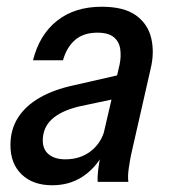

<svg xmlns="http://www.w3.org/2000/svg" viewBox="-20 -540 509 570"><path d="M270 0Q269 -15 271.5 -36.5Q274 -58 280 -84L274 -85L335 -348Q340 -372 337 -394Q334 -416 318 -429.5Q302 -443 269 -443Q228 -443 203 -421.5Q178 -400 167 -361H78Q97 -437 149.5 -478.5Q202 -520 282 -520Q348 -520 383.5 -494.5Q419 -469 429 -426.5Q439 -384 427 -335L369 -80Q365 -60 362 -38.5Q359 -17 361 0ZM135 10Q78 10 44.5 -22Q11 -54 11 -109Q11 -155 33 -190Q55 -225 97 -249.5Q139 -274 200 -287L349 -321L333 -249L215 -224Q161 -211 134 -186Q107 -161 107 -123Q107 -96 125 -81.5Q143 -67 174 -67Q219 -67 250.5 -92Q282 -117 292 -159L287 -84Q262 -39 223.5 -14.5Q185 10 135 10Z"/></svg>

Font: Instrument Sans SemiCondensed Medium
Style: Italic
Weight: 500
Width: 4
Italic angle: -13°
Designer: Rodrigo Fuenzalida
Foundry: fragTYPE
Version: Version 1.000;gftools[0.9.28]